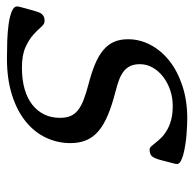

<svg xmlns="http://www.w3.org/2000/svg" viewBox="-60 -546 580 575"><g transform="rotate(90 230.5 -259.0)"><path d="M146.5 -34.2Q182.1 -34.2 210.2 -42.2Q238.3 -50.3 257.3 -65.4Q276.4 -80.6 286.4 -101.3Q296.4 -122.1 296.4 -147.9Q296.4 -167 290.8 -179.9Q285.2 -192.9 272.9 -202.4Q260.7 -211.9 242.2 -219Q223.6 -226.1 198.2 -232.9Q162.1 -242.2 136.2 -252.9Q110.4 -263.7 93.5 -277.8Q76.7 -292 68.8 -310.1Q61 -328.1 61 -352.1Q61 -387.2 77.9 -419.2Q94.7 -451.2 125.5 -475.6Q156.2 -500 200.2 -514.6Q244.1 -529.3 298.3 -529.3Q305.7 -529.3 318.6 -528.8Q331.5 -528.3 346.7 -527.1Q361.8 -525.9 377.4 -523.4Q393.1 -521 405.8 -517.6Q418.5 -514.2 426.5 -509.5Q434.6 -504.9 434.6 -499Q434.6 -494.1 433.1 -489.3L422.9 -450.2Q418.5 -433.1 412.4 -424.8Q406.2 -416.5 391.6 -416.5Q386.2 -416.5 381.6 -421.6Q377 -426.8 370.8 -434.6Q364.7 -442.4 356.2 -451.2Q347.7 -460 334.7 -467.8Q321.8 -475.6 303.7 -480.7Q285.6 -485.8 260.7 -485.8Q236.3 -485.8 213.9 -478.3Q191.4 -470.7 174.1 -457.5Q156.7 -444.3 146.2 -426.3Q135.7 -408.2 135.7 -387.2Q135.7 -369.6 141.6 -357.9Q147.5 -346.2 158.2 -338.1Q168.9 -330.1 183.8 -324.7Q198.7 -319.3 217.3 -314.5Q257.8 -304.2 287.1 -292Q316.4 -279.8 335.2 -264.2Q354 -248.5 363 -227.8Q372.1 -207 372.1 -179.7Q372.1 -140.1 355.5 -105.5Q338.9 -70.8 306.6 -44.9Q274.4 -19 227.1 -4.2Q179.7 10.7 118.7 10.7Q93.3 10.7 65.7 9.8Q38.1 8.8 15.4 5.6Q-7.3 2.4 -22.2 -3.7Q-37.1 -9.8 -37.1 -19.5Q-37.1 -23.9 -35.6 -29.3L-24.9 -68.4Q-22.5 -76.7 -20.3 -83Q-18.1 -89.4 -14.6 -93.5Q-11.2 -97.7 -6.3 -99.9Q-1.5 -102.1 6.3 -102.1Q15.6 -102.1 24.4 -91.6Q33.2 -81.1 47.6 -68.1Q62 -55.2 85.2 -44.7Q108.4 -34.2 146.5 -34.2Z"/></g></svg>

Font: Arian Grqi
Style: Italic
Weight: 400
Italic angle: -15°
Designer: Ruben Hakobyan (Tarumian)
Foundry: Ruben Hakobyan (Tarumian)
Version: Version 1.002